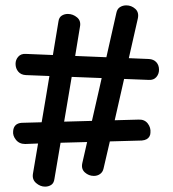

<svg xmlns="http://www.w3.org/2000/svg" viewBox="-20 -711 647 716"><path d="M198 -631Q200 -646 210 -652.5Q220 -659 233 -659Q252 -659 267.5 -646Q283 -633 278 -610Q255 -468 231 -327Q207 -186 183 -44Q181 -28 171 -21.5Q161 -15 148 -15Q130 -15 114.5 -28.5Q99 -42 103 -64Q127 -206 151 -347.5Q175 -489 198 -631ZM414 -663Q417 -678 427.5 -684.5Q438 -691 451 -691Q470 -691 484.5 -678Q499 -665 494 -642Q462 -503 430.5 -362.5Q399 -222 366 -82Q363 -69 353 -62Q343 -55 330 -55Q311 -55 296.5 -68Q282 -81 287 -103Q319 -244 351 -383.5Q383 -523 414 -663ZM76 -431Q58 -432 48 -444Q38 -456 38 -473Q38 -488 48 -499.5Q58 -511 76 -510L535 -491Q553 -490 563 -479Q573 -468 573 -451Q573 -435 563 -423.5Q553 -412 535 -413ZM74 -174Q52 -174 39.5 -189.5Q27 -205 29 -222Q30 -236 38 -244Q46 -252 61 -253L497 -265Q519 -266 531 -250.5Q543 -235 541 -216Q541 -209 537.5 -202.5Q534 -196 527 -192Q520 -188 509 -187Q440 -185 366 -183Q292 -181 218 -179Q144 -177 74 -174Z"/></svg>

Font: Playpen Sans
Style: Regular
Weight: 400
Designer: Laura Meseguer, Veronika Burian, José Scaglione, Kostas Bartsokas, Vera Evstafieva, Tom Grace, Yorlmar Campos
Foundry: TypeTogether
Version: Version 2.000